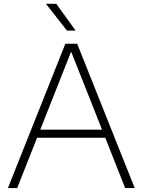

<svg xmlns="http://www.w3.org/2000/svg" viewBox="-20 -964 730 984"><path d="M20.5 0 315 -740H375.5L670.5 0H621.5L519.5 -258H170L68 0ZM186.5 -299.5H503L344.5 -699.5ZM323.5 -807 215.5 -944.5H268.5L367.5 -807Z"/></svg>

Font: Encode Sans SmExp XLt
Style: Regular
Weight: 200
Width: 6
Designer: Multiple Designers
Foundry: Impallari Type
Version: Version 3.002; ttfautohint (v1.8.3) -l 8 -r 50 -G 200 -x 14 